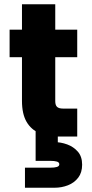

<svg xmlns="http://www.w3.org/2000/svg" viewBox="-20 -640 430 900"><path d="M83 -620H239V-166Q239 -147 247.5 -139Q256 -131 276 -131H342V0H255Q204 0 165 -16Q126 -32 104.5 -69Q83 -106 83 -167ZM25 -372V-501H342V-372ZM251 33 233 26Q265 26 295 37Q325 48 345 71Q365 94 365 132Q365 169 346.5 193Q328 217 298.5 228.5Q269 240 236 240H97V146H216Q236 146 247 142.5Q258 139 258 130Q258 121 247 117.5Q236 114 216 114H147V-76H251Z"/></svg>

Font: Albert Sans ExtraBold
Style: Regular
Weight: 800
Designer: Andreas Rasmussen
Foundry: a.Foundry
Version: Version 1.025